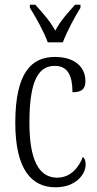

<svg xmlns="http://www.w3.org/2000/svg" viewBox="-20 -786 414 816"><path d="M183 -606H247C264 -651 298 -715 322 -753V-766H299C267 -730 238 -699 215 -656C191 -699 162 -730 130 -766H107V-753C131 -715 167 -651 183 -606ZM216 10C304 10 344 -47 344 -86C344 -103 340 -113 332 -119C315 -75 281 -31 223 -31C145 -31 105 -106 105 -265C105 -453 148 -506 213 -506C270 -506 288 -461 288 -394C324 -394 343 -405 343 -441C343 -503 296 -544 213 -544C115 -544 45 -479 45 -264C45 -63 116 10 216 10Z"/></svg>

Font: Noto Serif Lao ExtraCondensed Light
Style: Regular
Weight: 300
Width: 2
Designer: Monotype Design Team
Foundry: Monotype Imaging Inc.
Version: Version 2.003